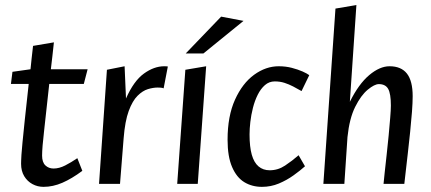

<svg xmlns="http://www.w3.org/2000/svg" viewBox="-20 -722 1693 754"><path d="M150.9 11.8Q127.5 11.8 107.5 1Q87.5 -9.7 75.1 -30.1Q62.8 -50.5 62.8 -78.8Q62.8 -84.6 63.1 -91.5Q63.3 -98.3 64.2 -114.3Q65.1 -130.2 68.3 -162.3Q71.6 -194.4 77.2 -249.8Q82.8 -305.2 92.7 -392.3H22.9L28.9 -440L99.8 -450Q101.8 -471.5 104.4 -494.4Q107.1 -517.3 109.8 -541.8L191.7 -555.7Q188.5 -527.9 185.7 -501.1Q183 -474.3 179.7 -450H324.1L309.1 -392.3H173.4Q161.7 -281.5 153.5 -211.2Q145.3 -141 145.3 -111.1Q145.3 -84.7 158.3 -72.4Q171.3 -60.2 190.3 -60.2Q212.4 -60.2 235.9 -72.2Q259.4 -84.2 283.7 -100.8L303.3 -51.1Q262.2 -20.5 225 -4.3Q187.9 11.8 150.9 11.8Z M368.9 0 399.9 -448 469.3 -461.8 474.8 -335.2Q505.2 -404.1 545.1 -433Q585 -461.8 624.8 -461.8Q631.5 -461.8 634.7 -461.5Q637.9 -461.1 639.1 -460.8L622.6 -375.1Q617.8 -377.2 611.2 -377.7Q604.6 -378.2 599.3 -378.2Q581.7 -378.2 560.9 -372Q540.1 -365.7 520.2 -345.9Q500.3 -326.2 485.5 -286.2Q470.8 -246.2 465.5 -178.7L451.3 0Z M675.9 0 707.9 -448 789.6 -461.8 756.6 0ZM709.4 -512.1 848.4 -656.7 936.3 -640 778.9 -512.1Z M1008.7 11.8Q969.9 11.8 939.6 -6.5Q909.2 -24.9 891.5 -66Q873.7 -107 873.7 -172.9Q873.7 -266.2 902.9 -330.6Q932.1 -395.1 978.1 -428.5Q1024.1 -461.8 1074.3 -461.8Q1101.9 -461.8 1125.8 -455.6Q1149.7 -449.4 1168.1 -441.3Q1186.4 -433.1 1194.5 -426.8L1164.2 -364.3Q1147.1 -374.3 1130.9 -382.6Q1114.6 -391 1097.1 -396.7Q1079.6 -402.3 1059 -402.3Q1037.1 -402.3 1020.4 -387.8Q1003.8 -373.3 992.1 -349.9Q980.4 -326.5 973.3 -298.5Q966.2 -270.5 963.1 -243.2Q960 -215.9 960 -194Q960 -145.7 968.7 -114.6Q977.5 -83.5 995.4 -68.4Q1013.3 -53.3 1039.2 -53.3Q1071.7 -53.3 1099.6 -71.9Q1127.5 -90.4 1152.6 -112.4L1177.7 -69Q1159.5 -52.6 1133 -33.6Q1106.5 -14.5 1075.1 -1.3Q1043.7 11.8 1008.7 11.8Z M1249.9 0 1297.4 -688.3 1379.6 -702.2 1353.9 -322.2Q1388.6 -392.2 1429.9 -427Q1471.3 -461.8 1509.7 -461.8Q1555.4 -461.8 1578 -433.1Q1600.6 -404.3 1600.6 -344.2Q1600.6 -320.2 1597.9 -283.4Q1595.1 -246.7 1590.7 -204.1Q1586.3 -161.5 1581.6 -120.5Q1576.8 -79.5 1573.2 -47.2Q1569.6 -15 1567.8 0H1486.2Q1487.4 -14 1490.7 -44.4Q1493.9 -74.7 1498.2 -112.3Q1502.5 -149.9 1506.1 -188.2Q1509.7 -226.6 1512.3 -258.5Q1515 -290.5 1515 -307.7Q1515 -354 1504.4 -372.9Q1493.8 -391.7 1467.7 -391.7Q1450.8 -391.7 1424.2 -369.8Q1397.6 -347.9 1374.8 -302.3Q1352.1 -256.6 1344.6 -183.9L1332.3 0Z"/></svg>

Font: Ancizar Sans Thin
Style: Italic
Weight: 100
Italic angle: -4°
Designer: Cesar Puertas, Viviana Monsalve, Julian Moncada, Julian Prieto, Jose Castro, Mariel Hernandez, Felipe Aragon, Sara Alarc
Version: Version 8.100